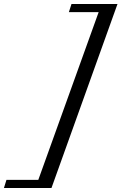

<svg xmlns="http://www.w3.org/2000/svg" viewBox="-151 -767 608 960"><path d="M-131.3 172.9 -118.7 132.3H40.5L342.3 -706.5H193.4L206.5 -747.1H436.5L106.4 172.9Z"/></svg>

Font: Elstob 14pt
Style: Italic
Weight: 400
Italic angle: -20°
Designer: Peter S. Baker
Version: Version 1.015